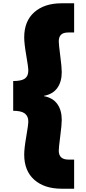

<svg xmlns="http://www.w3.org/2000/svg" viewBox="-20 -915 524 1166"><path d="M151.9 -178.2Q151.9 -209 130.9 -225.6Q109.9 -242.2 60.1 -242.2V-422.9Q110.8 -422.9 131.3 -438Q151.9 -453.1 151.9 -485.8Q151.9 -507.8 139.4 -579.1Q127 -650.4 127 -688Q127 -786.6 188.2 -840.8Q249.5 -895 354 -895H430.2V-717.8H396Q364.3 -717.8 350.6 -704.1Q336.9 -690.4 336.9 -664.1Q336.9 -645.5 345.9 -576.2Q355 -506.8 355 -477.1Q355 -418.5 328.1 -380.9Q301.3 -343.3 247.1 -333V-331.1Q301.3 -320.8 328.1 -283.2Q355 -245.6 355 -187Q355 -157.2 345.9 -87.9Q336.9 -18.6 336.9 0Q336.9 54.2 396 54.2H430.2V231H354Q249.5 231 188.2 176.8Q127 122.6 127 23.9Q127 -13.7 139.4 -85Q151.9 -156.2 151.9 -178.2Z"/></svg>

Font: SVN-Poppins Black
Style: Regular
Weight: 900
Designer: Ninad Kale (Devanagari), Jonny Pinhorn (Latin)
Foundry: Indian Type Foundry
Version: Version 3.002 2017